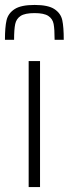

<svg xmlns="http://www.w3.org/2000/svg" viewBox="-32 -757 278 777"><path d="M84 0V-510H130V0ZM226 -596H189Q189 -639 185 -660Q181 -681 163.5 -692.5Q146 -704 108 -704Q69 -704 51.5 -692.5Q34 -681 29.5 -659.5Q25 -638 25 -596H-12Q-12 -647 -5.5 -675Q1 -703 27 -720Q53 -737 108 -737Q163 -737 188.5 -720Q214 -703 220 -675.5Q226 -648 226 -596Z"/></svg>

Font: Saira Semi Condensed ExtraLight
Style: Regular
Weight: 200
Width: 4
Designer: Hector Gatti with collaboration of the Omnibus-Type team
Foundry: Omnibus-Type
Version: Version 1.001; ttfautohint (v1.8)